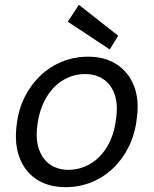

<svg xmlns="http://www.w3.org/2000/svg" viewBox="-20 -764 637 796"><path d="M251 12Q182 12 132.5 -20Q83 -52 61 -110.5Q39 -169 49 -245Q56 -309 82 -361Q108 -413 147.5 -450.5Q187 -488 237.5 -508.5Q288 -529 345 -529Q415 -529 464 -497Q513 -465 535.5 -408Q558 -351 547 -273Q540 -209 514.5 -157Q489 -105 449.5 -67Q410 -29 359.5 -8.5Q309 12 251 12ZM263 -60Q312 -60 354 -84.5Q396 -109 424.5 -156.5Q453 -204 461 -271Q470 -332 455 -373.5Q440 -415 408 -436Q376 -457 333 -457Q285 -457 243 -432.5Q201 -408 172.5 -360.5Q144 -313 135 -246Q127 -186 142 -144Q157 -102 189 -81Q221 -60 263 -60ZM435 -559 261 -674 307 -744 470 -616Z"/></svg>

Font: DM Sans 11pt
Style: Italic
Weight: 400
Italic angle: -10°
Version: Version 4.004;gftools[0.9.30]